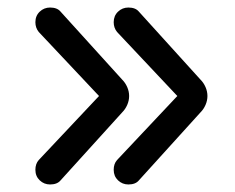

<svg xmlns="http://www.w3.org/2000/svg" viewBox="-20 -510 625 510"><path d="M321 -20Q305 -20 293.5 -31Q282 -42 282 -59Q282 -75 291 -85L451 -255L291 -425Q282 -436 282 -451Q282 -468 293.5 -479Q305 -490 321 -490Q340 -490 349 -479L513 -298Q521 -290 526 -278.5Q531 -267 531 -255Q531 -243 526 -231.5Q521 -220 513 -212L349 -31Q340 -20 321 -20ZM113 -20Q97 -20 85.5 -31Q74 -42 74 -59Q74 -75 83 -85L243 -255L83 -425Q74 -436 74 -451Q74 -468 85.5 -479Q97 -490 113 -490Q132 -490 141 -479L305 -298Q313 -290 318 -278.5Q323 -267 323 -255Q323 -243 318 -231.5Q313 -220 305 -212L141 -31Q132 -20 113 -20Z"/></svg>

Font: Varela Round
Style: Regular
Weight: 400
Designer: Joe Prince, Avraham Cornfeld
Foundry: Joe Prince, Avraham Cornfeld
Version: Version 3.010; ttfautohint (v1.8.4.7-5d5b)